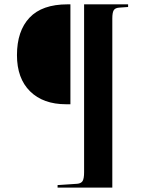

<svg xmlns="http://www.w3.org/2000/svg" viewBox="-20 -750 650 884"><path d="M245.1 113.8V102.1L335 96.2Q353.5 94.7 360.4 83.3Q367.2 71.8 367.2 43V-730H569.8V-717.8L527.8 -714.8Q509.8 -713.4 503.4 -702.4Q497.1 -691.4 497.1 -665V113.8ZM284.2 -270Q178.7 -270 118.4 -329.6Q58.1 -389.2 58.1 -496.1Q58.1 -607.4 116 -668.7Q173.8 -730 291 -730H304.2V-270Z"/></svg>

Font: Display Regular
Style: Bold
Weight: 700
Designer: Latin by Veronika Burian and Jose Scaglione. Greek by Irene Vlachou. Cyrillic by Vera Evstafieva.
Foundry: TypeTogether
Version: Version 3.002